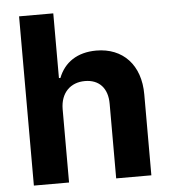

<svg xmlns="http://www.w3.org/2000/svg" viewBox="-52 -774 728 822"><g transform="rotate(-5 312.0 -363.5)"><path d="M211.6 -315.3C212 -385.7 255 -426.8 316.8 -426.8C378.2 -426.8 414.4 -387.4 414.1 -320.3V0H565.3V-347.3C565.7 -475.1 490.4 -552.6 376.8 -552.6C294 -552.6 238.6 -513.5 213.8 -449.2H207.4V-727.3H60.4V0H211.6Z"/></g></svg>

Font: Magic Ui Pro
Style: Bold
Weight: 700
Designer: Stefan Endress, Andreas Faust
Version: Version 1.000;FEAKit 1.0